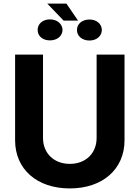

<svg xmlns="http://www.w3.org/2000/svg" viewBox="-20 -1028 769 1058"><path d="M345.9 -1008.2H240.4L330.6 -914.4H410.2ZM187.5 -863.3C187.1 -830.3 214.1 -805.4 255 -805.4C295.5 -805.4 323.9 -829.9 324.6 -862.9C323.9 -895.2 296.5 -921.2 255 -921.2C214.5 -921.2 187.1 -895.2 187.5 -863.3ZM404.1 -862.9C403.8 -829.9 432.2 -804.7 473 -804.7C514.6 -804.7 540.8 -831.3 541.2 -862.9C540.8 -894.5 514.2 -920.5 473 -920.5C432.2 -920.5 403.8 -895.6 404.1 -862.9ZM512.4 -727.3V-268.1C512.4 -185 454.2 -125 364.7 -125C275.6 -125 217 -185 217 -268.1V-727.3H63.2V-255C63.2 -95.9 183.2 10.3 364.7 10.3C545.5 10.3 666.2 -95.9 666.2 -255V-727.3Z"/></svg>

Font: TID UI
Style: Bold
Weight: 700
Designer: The TID Project Authors
Foundry: Bakken & Bæck
Version: Version 1.001;hotconv 1.0.109;makeotfexe 2.5.65596